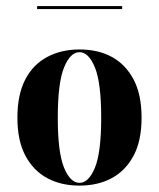

<svg xmlns="http://www.w3.org/2000/svg" viewBox="-20 -589 514 621"><path d="M237.1 11.3Q177.4 11.3 132.7 -12.9Q87.9 -37.1 62.1 -85.5Q36.3 -133.9 36.3 -208.1Q36.3 -283.1 61.7 -331.9Q87.1 -380.6 132.7 -404.8Q178.2 -429 237.1 -429Q297.6 -429 341.9 -404.8Q386.3 -380.6 412.1 -331.9Q437.9 -283.1 437.9 -208.1Q437.9 -133.9 412.1 -85.5Q386.3 -37.1 341.5 -12.9Q296.8 11.3 237.1 11.3ZM237.1 2.4Q266.9 2.4 287.1 -46.8Q307.3 -96 307.3 -208.1Q307.3 -321 287.1 -370.6Q266.9 -420.2 237.1 -420.2Q207.3 -420.2 187.1 -370.6Q166.9 -321 166.9 -208.1Q166.9 -96 187.1 -46.8Q207.3 2.4 237.1 2.4ZM100 -559.7V-569.4H375V-559.7Z"/></svg>

Font: Playfair 144pt SemiCondensed ExtraBold
Style: Regular
Weight: 800
Width: 4
Designer: Claus Eggers Sørensen
Foundry: Claus Eggers Sørensen
Version: Version 2.203